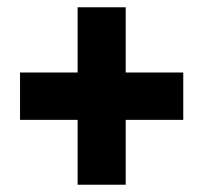

<svg xmlns="http://www.w3.org/2000/svg" viewBox="-20 -682 559 527"><path d="M193 -353H35V-483H193V-662H325V-483H483V-353H325V-175H193Z"/></svg>

Font: Noto Sans Telugu UI Condensed Black
Style: Regular
Weight: 900
Width: 3
Designer: Jelle Bosma - Monotype Design Team
Foundry: Monotype Imaging Inc.
Version: Version 2.005; ttfautohint (v1.8.4.7-5d5b)